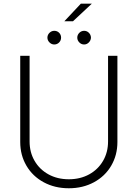

<svg xmlns="http://www.w3.org/2000/svg" viewBox="-20 -1010 747 1042"><path d="M617.2 -707V-239.3Q617.2 -168 583.5 -110.6Q549.8 -53.2 489.7 -20.8Q429.7 11.7 353.5 11.7Q277.3 11.7 217.3 -20.8Q157.2 -53.2 123.5 -110.6Q89.8 -168 89.8 -239.3V-707H140.6V-242.2Q140.6 -183.6 167.7 -137Q194.8 -90.3 243.2 -63.7Q291.5 -37.1 353.5 -37.1Q415.5 -37.1 463.9 -63.7Q512.2 -90.3 539.3 -137Q566.4 -183.6 566.4 -242.2V-707ZM418.9 -990.2H478.5L376 -894.5H329.1ZM237.3 -805.7Q237.3 -820.8 248.5 -831.8Q259.8 -842.8 274.4 -842.8Q290.5 -842.8 301 -832Q311.5 -821.3 311.5 -805.7Q311.5 -790.5 300.8 -779.5Q290 -768.6 274.4 -768.6Q259.8 -768.6 248.5 -779.8Q237.3 -791 237.3 -805.7ZM399.4 -805.7Q399.4 -820.8 410.4 -831.8Q421.4 -842.8 436.5 -842.8Q451.7 -842.8 462.4 -832Q473.1 -821.3 473.6 -805.7Q473.1 -791 462.2 -779.8Q451.2 -768.6 436.5 -768.6Q421.4 -768.6 410.4 -779.8Q399.4 -791 399.4 -805.7Z"/></svg>

Font: Pretendard ExtraLight
Style: Regular
Weight: 200
Designer: Base glyphs from Inter by Rasmus Andersson; Hangeul glyphs from Noto Sans CJK(Source Han Sans) by Jang Soo-young and Kan
Foundry: Kil Hyung-jin
Version: Version 1.309